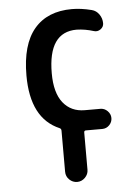

<svg xmlns="http://www.w3.org/2000/svg" viewBox="-53 -572 607 834"><g transform="rotate(-5 250.0 -155.0)"><path d="M194.3 -19.5Q70.3 -72.3 70.3 -259.8Q70.3 -394.5 127.4 -462.4Q184.6 -530.3 292 -530.3Q332 -530.3 377.9 -518.6Q397.5 -513.7 409.7 -496.1Q421.9 -478.5 421.9 -457Q421.9 -441.4 408.2 -431.6Q394.5 -421.9 378.9 -426.8Q341.8 -438.5 304.7 -439.5Q180.7 -439.5 180.7 -259.8Q180.7 -174.8 215.3 -131.3Q250 -87.9 309.6 -87.9H377.9Q395.5 -87.9 408.7 -74.7Q421.9 -61.5 421.9 -43.9Q421.9 -26.4 409.2 -13.2Q396.5 0 377.9 0H306.6Q298.8 0 298.8 8.8V170.9Q298.8 190.4 284.2 205.1Q269.5 219.7 250 219.7Q230.5 219.7 215.8 205.6Q201.2 191.4 201.2 170.9V-7.8Q201.2 -16.6 194.3 -19.5Z"/></g></svg>

Font: Rounded Mgen+ 1m medium
Style: Regular
Weight: 500
Designer: [Source Han Sans]
Ryoko NISHIZUKA  (kana & ideographs); Paul D. Hunt (Latin, Greek & Cyrillic); Wenlong ZHANG  (bopomofo
Version: Version 1.059.20150602